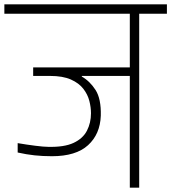

<svg xmlns="http://www.w3.org/2000/svg" viewBox="-56 -860 785 880"><path d="M406 -330Q403 -245 347.5 -194.5Q292 -144 182 -144Q140 -144 102.5 -148Q65 -152 25 -161V-204Q66 -197 105.5 -192Q145 -187 164 -187Q238 -185 281 -205Q324 -225 342.5 -261Q361 -297 361 -341Q361 -368 353.5 -397.5Q346 -427 326 -453Q306 -479 269 -495.5Q232 -512 173 -512H96V-551H539V-797H-36V-840H709V-797H582V0H539V-512H319V-509Q356 -488 382 -447.5Q408 -407 406 -330Z"/></svg>

Font: Matangi Light
Style: Regular
Weight: 300
Designer: Prashant Pant
Foundry: The Graphic Ant
Version: Version 3.002